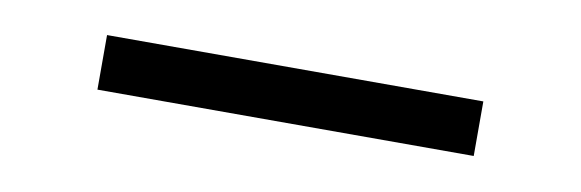

<svg xmlns="http://www.w3.org/2000/svg" viewBox="-24 -129 608 201"><g transform="rotate(10 280.0 -29.0)"><path d="M480 0H80V-58H480Z"/></g></svg>

Font: Gauge
Style: Regular
Weight: 400
Designer: Daniel Pimley
Foundry: Daniel Pimley
Version: Version 2.0